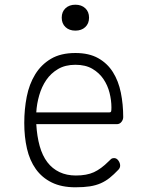

<svg xmlns="http://www.w3.org/2000/svg" viewBox="-20 -785 640 815"><path d="M464 -114Q475 -114 482.5 -103.5Q490 -93 490 -82Q490 -77 488 -72.5Q486 -68 482 -64Q463 -44 445.5 -30Q428 -16 407.5 -7Q387 2 361.5 6Q336 10 300 10Q241 10 199.5 -10.5Q158 -31 132 -67.5Q106 -104 94.5 -154Q83 -204 83 -263Q83 -321 93.5 -374.5Q104 -428 129.5 -469.5Q155 -511 196.5 -535.5Q238 -560 300 -560Q358 -560 397 -538Q436 -516 459.5 -478.5Q483 -441 493 -391.5Q503 -342 503 -288Q503 -277 495.5 -267.5Q488 -258 476 -258H134Q137 -206 148.5 -165Q160 -124 181 -96.5Q202 -69 232.5 -54.5Q263 -40 302 -40Q348 -40 378.5 -54Q409 -68 441 -100Q446 -105 451 -109.5Q456 -114 464 -114ZM134 -308H445Q450 -308 451.5 -311.5Q453 -315 453 -329Q453 -359 445 -391Q437 -423 419 -449.5Q401 -476 372 -493Q343 -510 300 -510Q257 -510 226.5 -492Q196 -474 176.5 -445.5Q157 -417 146.5 -380.5Q136 -344 134 -308ZM300 -655Q274 -655 258 -670Q242 -685 242 -710Q242 -735 258 -750Q274 -765 300 -765Q326 -765 342 -750Q358 -735 358 -710Q358 -685 342 -670Q326 -655 300 -655Z"/></svg>

Font: Maple Mono NL Thin
Style: Regular
Weight: 250
Monospace: yes
Designer: subframe7536
Version: Version 7.000